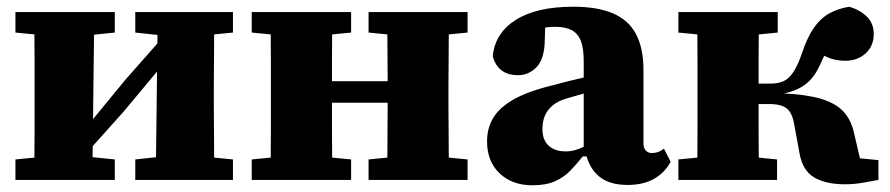

<svg xmlns="http://www.w3.org/2000/svg" viewBox="-20 -536 2651 572"><path d="M26 0V-61L129 -71H224L322 -61V0ZM383 0V-61L477 -71H572L674 -61V0ZM82 0Q82 -30 82.5 -67.5Q83 -105 83 -144Q83 -183 83 -217V-283Q83 -317 83 -356Q83 -395 82.5 -433Q82 -471 82 -500H261L255 0ZM226 -67 202 -153H234L354 -299L474 -435L497 -347H468L347 -202ZM444 0 450 -500H619Q618 -471 618 -433Q618 -395 617.5 -356Q617 -317 617 -283V-217Q617 -183 617.5 -144Q618 -105 618 -67.5Q618 -30 619 0ZM26 -439V-500H322V-439L224 -429H129ZM383 -439V-500H674V-439L572 -429H477Z M786 0Q786 -30 786.5 -67.5Q787 -105 787 -144Q787 -183 787 -217V-283Q787 -317 787 -356Q787 -395 786.5 -433Q786 -471 786 -500H970Q970 -471 969.5 -433Q969 -395 969 -356Q969 -317 969 -283V-238Q969 -194 969 -150.5Q969 -107 969.5 -68.5Q970 -30 970 0ZM1133 0Q1134 -31 1134 -69Q1134 -107 1134.5 -150.5Q1135 -194 1135 -238V-283Q1135 -317 1134.5 -356Q1134 -395 1134 -433Q1134 -471 1133 -500H1318Q1317 -471 1317 -433Q1317 -395 1316.5 -356Q1316 -317 1316 -283V-217Q1316 -183 1316.5 -144Q1317 -105 1317 -67.5Q1317 -30 1318 0ZM730 0V-61L833 -71H924L1026 -61V0ZM730 -439V-500H1026V-439L924 -429H833ZM1078 0V-61L1180 -71H1271L1373 -61V0ZM1078 -439V-500H1373V-439L1271 -429H1180ZM917 -230V-294H1186V-230Z M1566 16Q1506 16 1468.5 -19.5Q1431 -55 1431 -115Q1431 -154 1449.5 -185Q1468 -216 1511.5 -240.5Q1555 -265 1631 -283Q1656 -290 1681 -296Q1706 -302 1731 -308Q1756 -314 1780 -320V-276Q1753 -267 1723 -258.5Q1693 -250 1666 -242Q1642 -235 1626 -221.5Q1610 -208 1603 -190.5Q1596 -173 1596 -151Q1596 -119 1614.5 -102Q1633 -85 1665 -85Q1680 -85 1694 -89Q1708 -93 1723.5 -101Q1739 -109 1758 -121L1763 -70H1716Q1698 -47 1679 -27.5Q1660 -8 1633.5 4Q1607 16 1566 16ZM1850 15Q1794 15 1763.5 -11.5Q1733 -38 1724 -85L1719 -87V-353Q1719 -392 1710.5 -414Q1702 -436 1683.5 -446Q1665 -456 1635 -456Q1613 -456 1591.5 -452Q1570 -448 1546 -441L1605 -490L1603 -416Q1602 -360 1578.5 -336Q1555 -312 1524 -312Q1493 -312 1474 -326.5Q1455 -341 1448 -369Q1455 -438 1517 -477Q1579 -516 1688 -516Q1760 -516 1806.5 -496Q1853 -476 1875 -434Q1897 -392 1897 -327V-108Q1897 -95 1904 -87.5Q1911 -80 1922 -80Q1931 -80 1940 -83Q1949 -86 1958 -93L1978 -54Q1960 -21 1928 -3Q1896 15 1850 15Z M2001 0V-61L2104 -71H2195L2295 -61V0ZM2001 -439V-500H2297V-439L2195 -429H2104ZM2057 0Q2057 -31 2057.5 -68Q2058 -105 2058 -144Q2058 -183 2058 -217V-283Q2058 -317 2058 -356Q2058 -395 2057.5 -433Q2057 -471 2057 -500H2241Q2241 -471 2240.5 -433Q2240 -395 2240 -355.5Q2240 -316 2240 -280V-226Q2240 -188 2240 -147Q2240 -106 2240.5 -68.5Q2241 -31 2241 0ZM2362 -79 2345 -171Q2341 -191 2333 -203Q2325 -215 2310 -220.5Q2295 -226 2273 -226H2188V-287H2276Q2299 -287 2315 -294.5Q2331 -302 2344 -322Q2357 -342 2369 -377Q2385 -425 2404.5 -453Q2424 -481 2449.5 -495.5Q2475 -510 2510 -516Q2541 -507 2562 -487Q2583 -467 2583 -435Q2583 -399 2559 -377Q2535 -355 2498 -355Q2467 -355 2442.5 -366.5Q2418 -378 2398 -397L2479 -440Q2463 -418 2450 -396.5Q2437 -375 2424 -345Q2412 -318 2396.5 -300.5Q2381 -283 2360 -272.5Q2339 -262 2308 -256V-258Q2379 -255 2423 -242.5Q2467 -230 2491 -205.5Q2515 -181 2524 -141L2555 -8L2432 -75L2597 -59V0Q2580 3 2553 8Q2526 13 2497 13Q2440 13 2405.5 -7.5Q2371 -28 2362 -79Z"/></svg>

Font: Source Serif 4 ExtraBold
Style: Regular
Weight: 800
Designer: Frank Grießhammer
Foundry: Adobe Systems Incorporated
Version: Version 4.004;hotconv 1.0.116;makeotfexe 2.5.65601